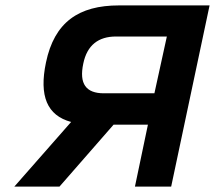

<svg xmlns="http://www.w3.org/2000/svg" viewBox="-20 -690 795 710"><path d="M755 -670H420C271 -670 181 -608 150 -459C124 -335 154 -263 243 -239L33 0H200L400 -229H527L479 0H613ZM288 -455C302 -523 344 -555 409 -555H597L551 -345H364C298 -345 272 -380 288 -455Z"/></svg>

Font: LT Wave Text Bold Italic
Style: Regular
Weight: 700
Designer: Daniel Lyons
Version: Version 2.5 (Glyphs App)